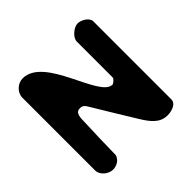

<svg xmlns="http://www.w3.org/2000/svg" viewBox="-175 -881 1056 1056"><g transform="rotate(-45 353.0 -353.0)"><path d="M136 -707C98 -707 60 -673 60 -633V-67C60 -30 100 0 133 0C162 0 193 -17 200 -47C200 -84 205 -256 207 -293C208 -321 205 -368 241 -368C264 -368 271 -361 287 -333C308 -297 411 -129 433 -93C464 -44 496 1 557 1C583 1 633 -10 633 -47V-653C633 -685 589 -707 563 -707C534 -707 490 -670 490 -640V-360C490 -351 469 -333 461 -333C361 -333 306 -707 136 -707Z"/></g></svg>

Font: Asimov Print
Style: Regular
Weight: 500
Designer: Google
Version: Version 2.000980: 2014